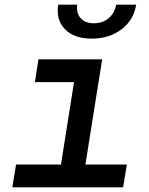

<svg xmlns="http://www.w3.org/2000/svg" viewBox="-20 -805 640 825"><path d="M33 0 49 -98H242L298 -452H130L145 -550H419L347 -98H525L509 0ZM374 -639Q299 -639 259.5 -679Q220 -719 230 -785H312Q307 -749 326.5 -727Q346 -705 383 -705Q421 -705 447 -727Q473 -749 479 -785H565Q555 -719 502 -679Q449 -639 374 -639Z"/></svg>

Font: JetBrains Mono NL SemiBold
Style: Italic
Weight: 600
Italic angle: -9°
Monospace: yes
Designer: Philipp Nurullin, Konstantin Bulenkov
Foundry: JetBrains
Version: Version 2.305; ttfautohint (v1.8.4.7-5d5b)